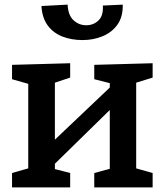

<svg xmlns="http://www.w3.org/2000/svg" viewBox="-20 -809 710 829"><path d="M32 0V-62L102 -82V-447L32 -467V-529L283 -536V-474L217 -452V-206L454 -431V-450L387 -467V-529L639 -536V-474L568 -452V-82L639 -62V0H387V-62L454 -80V-334L217 -102V-79L283 -62V0ZM336 -636Q289 -636 250 -651Q211 -666 186.5 -698.5Q162 -731 159 -783L272 -789Q274 -743 297.5 -721.5Q321 -700 352 -700Q384 -700 405.5 -721Q427 -742 424 -785L510 -789Q511 -736 487 -702.5Q463 -669 423 -652.5Q383 -636 336 -636Z"/></svg>

Font: Bitter SemiBold
Style: Regular
Weight: 600
Designer: Sol Matas, and Bitter project Authors
Foundry: Sol Matas
Version: Version 2.001